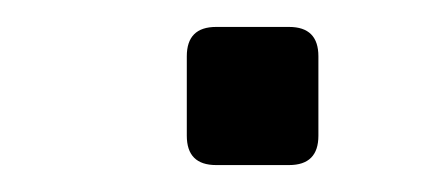

<svg xmlns="http://www.w3.org/2000/svg" viewBox="-20 -426 333 144"><path d="M142.1 -302.2Q120.1 -302.2 120.1 -324.2V-383.8Q120.1 -405.8 142.1 -405.8H196.8Q218.8 -405.8 218.8 -383.8V-324.2Q218.8 -302.2 196.8 -302.2Z"/></svg>

Font: Istok
Style: Italic
Weight: 500
Italic angle: -13°
Designer: Andrey V. Panov
Foundry: Andrey V. Panov
Version: Version 1.0.3